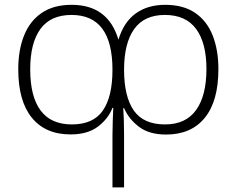

<svg xmlns="http://www.w3.org/2000/svg" viewBox="-20 -562 1006 816"><path d="M682.1 -541.5Q759.3 -541.5 809.3 -507.3Q859.4 -473.1 883.8 -411.4Q908.2 -349.6 908.2 -268.1Q908.2 -132.3 850.3 -61.3Q792.5 9.8 686 9.8Q613.8 9.8 570.3 -23.4Q526.9 -56.6 507.3 -102.5H503.9Q505.4 -83 506.3 -50Q507.3 -17.1 507.3 11.2V234.4H458V12.2Q458 -15.6 459.2 -48.8Q460.4 -82 461.4 -103.5H458Q439.9 -57.1 396.2 -23.9Q352.5 9.3 279.8 9.3Q173.3 9.3 115.5 -61.5Q57.6 -132.3 57.6 -267.6Q57.6 -349.6 82.3 -411.1Q106.9 -472.7 157.2 -507.1Q207.5 -541.5 284.7 -541.5Q439.5 -541.5 483.4 -393.1Q505.4 -467.3 556.2 -504.4Q606.9 -541.5 682.1 -541.5ZM284.2 -498.5Q195.3 -498.5 151.9 -439Q108.4 -379.4 108.4 -267.1Q108.4 -152.3 152.3 -92.8Q196.3 -33.2 285.6 -33.2Q376.5 -33.2 417.2 -92.3Q458 -151.4 458 -265.6Q458 -498.5 284.2 -498.5ZM680.7 -498.5Q592.8 -498.5 550 -438.2Q507.3 -377.9 507.3 -265.6Q507.3 -152.3 548.3 -92.8Q589.4 -33.2 681.6 -33.2Q769.5 -33.2 813.5 -94.5Q857.4 -155.8 857.4 -268.6Q857.4 -379.4 813.5 -439Q769.5 -498.5 680.7 -498.5Z"/></svg>

Font: Open Sans Light
Style: Regular
Weight: 300
Designer: Monotype Design Team
Foundry: Monotype Imaging Inc.
Version: Version 3.000; ttfautohint (v1.8.4)